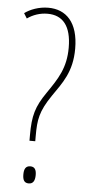

<svg xmlns="http://www.w3.org/2000/svg" viewBox="-53 -756 369 793"><g transform="rotate(5 131.5 -359.0)"><path d="M85 -193V-170H109V-192C109 -259 114 -294 161 -363C200 -420 240 -468 240 -565C240 -674 189 -724 115 -724C76 -724 40 -710 17 -693L30 -672C54 -689 83 -699 114 -699C177 -699 213 -657 213 -567C213 -483 182 -437 138 -373C96 -312 85 -274 85 -193ZM72 -29C72 -9 77 6 97 6C115 6 123 -7 123 -31C123 -53 116 -65 98 -65C77 -65 72 -49 72 -29Z"/></g></svg>

Font: Noto Sans Arabic ExtCond Thin
Style: Regular
Weight: 100
Width: 2
Designer: Monotype Design Team, Nadine Chahine, Nizar Qandah and Khaled Hosny
Foundry: Monotype Imaging Inc.
Version: Version 2.012